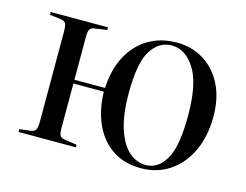

<svg xmlns="http://www.w3.org/2000/svg" viewBox="-80 -652 1018 793"><g transform="rotate(15 429.5 -256.0)"><path d="M575 14Q506 14 455.5 -19Q405 -52 377 -112Q349 -172 347 -252H217V-62Q217 -39 222 -30Q227 -21 242 -19L295 -11V0H50V-12L98 -18Q114 -20 119 -30Q124 -40 124 -66V-447Q124 -473 119 -483Q114 -493 98 -495L50 -501V-513H295V-502L242 -494Q227 -492 222 -483Q217 -474 217 -451V-268H348Q352 -349 383 -406.5Q414 -464 466.5 -495Q519 -526 587 -526Q651 -526 701.5 -495Q752 -464 781.5 -406.5Q811 -349 811 -270Q811 -183 780.5 -119.5Q750 -56 697 -21Q644 14 575 14ZM592 -4Q645 -4 677 -59.5Q709 -115 709 -245Q709 -383 668.5 -446Q628 -509 570 -509Q515 -509 481.5 -456Q448 -403 448 -274Q448 -180 468 -120Q488 -60 520.5 -32Q553 -4 592 -4Z"/></g></svg>

Font: Display Regular
Style: Regular
Weight: 400
Designer: Latin by Veronika Burian and Jose Scaglione. Greek by Irene Vlachou. Cyrillic by Vera Evstafieva.
Foundry: TypeTogether
Version: Version 3.002